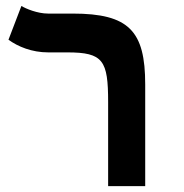

<svg xmlns="http://www.w3.org/2000/svg" viewBox="-20 -632 626 652"><path d="M473.1 -345.2C473.1 -526.9 418 -585.9 226.6 -585.9H143.1C107.4 -585.9 67.4 -602.5 52.7 -611.8L8.8 -497.1C41 -473.6 88.4 -454.1 143.6 -454.1H208.5C330.6 -454.1 347.2 -426.8 347.2 -285.2V0H473.1Z"/></svg>

Font: Cascadia Mono NF
Style: Bold
Weight: 700
Monospace: yes
Designer: Aaron Bell
Foundry: Saja Typeworks
Version: Version 2404.023